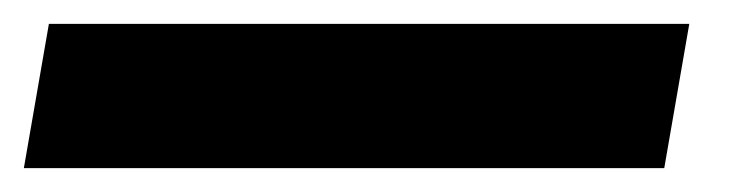

<svg xmlns="http://www.w3.org/2000/svg" viewBox="-77 25 631 161"><path d="M-57 166H480L501 45H-36Z"/></svg>

Font: Jost* Black
Style: Italic
Weight: 900
Italic angle: -10°
Version: Version 3.7